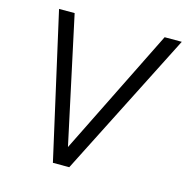

<svg xmlns="http://www.w3.org/2000/svg" viewBox="-109 -848 926 952"><g transform="rotate(15 354.0 -372.5)"><path d="M246 0 78 -745H158L303 -71H286L620 -745H708L330 0Z"/></g></svg>

Font: Plus Jakarta Sans
Style: Italic
Weight: 400
Italic angle: -8°
Designer: Gumpita Rahayu
Foundry: Tokotype
Version: Version 2.006